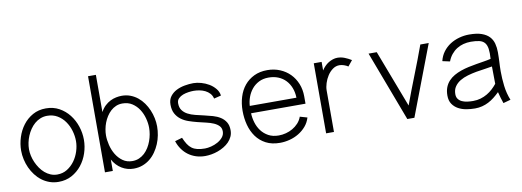

<svg xmlns="http://www.w3.org/2000/svg" viewBox="-56 -989 3583 1318"><g transform="rotate(-10 1736.0 -330.5)"><path d="M486.3 -246.1Q486.3 -198.7 471.2 -153.1Q456.1 -107.4 427.5 -71.3Q398.9 -35.2 358.2 -12.9Q317.4 9.3 265.6 9.3Q232.4 9.3 203.1 -1.2Q173.8 -11.7 149.9 -29.8Q126 -47.9 107.2 -72.5Q88.4 -97.2 75.4 -125.5Q62.5 -153.8 55.7 -184.8Q48.8 -215.8 48.8 -246.1Q48.8 -293 63.5 -338.9Q78.1 -384.8 106 -421.4Q133.8 -458 174.1 -480.5Q214.4 -502.9 265.6 -502.9Q317.4 -502.9 358.2 -480.5Q398.9 -458 427.5 -421.4Q456.1 -384.8 471.2 -338.9Q486.3 -293 486.3 -246.1ZM431.2 -246.1Q431.2 -282.2 420.4 -318.6Q409.7 -355 388.9 -384.5Q368.2 -414.1 337.2 -432.6Q306.2 -451.2 265.6 -451.2Q240.2 -451.2 218 -442.1Q195.8 -433.1 178 -417.7Q160.2 -402.3 146.2 -381.8Q132.3 -361.3 122.8 -338.6Q113.3 -315.9 108.4 -292.2Q103.5 -268.6 103.5 -246.1Q103.5 -224.6 108.6 -200.9Q113.8 -177.2 123.8 -154.5Q133.8 -131.8 147.9 -111.3Q162.1 -90.8 179.9 -75.4Q197.8 -60.1 219.5 -51Q241.2 -42 265.6 -42Q304.2 -42 334.7 -61Q365.2 -80.1 386.7 -109.6Q408.2 -139.2 419.7 -175.5Q431.2 -211.9 431.2 -246.1Z M644.5 -410.6Q658.2 -436 676.3 -452.9Q694.3 -469.7 714.1 -479.5Q733.9 -489.3 754.4 -493.4Q774.9 -497.6 793.9 -497.6Q826.2 -497.6 853.8 -487.1Q881.3 -476.6 904.1 -458.3Q926.8 -439.9 944.1 -415.5Q961.4 -391.1 973.1 -363.5Q984.9 -335.9 991 -306.4Q997.1 -276.9 997.1 -248.5Q997.1 -218.3 991.2 -187.5Q985.4 -156.7 973.4 -128.2Q961.4 -99.6 943.8 -74.5Q926.3 -49.3 903.3 -30.8Q880.4 -12.2 851.8 -1.5Q823.2 9.3 789.1 9.3Q744.1 9.3 706.1 -13.9Q668 -37.1 644.5 -79.6V0H589.8V-669.9H644.5ZM941.4 -248.5Q941.4 -280.8 932.1 -315.4Q922.9 -350.1 904.1 -378.9Q885.3 -407.7 856.7 -426.3Q828.1 -444.8 789.1 -444.8Q764.6 -444.8 744.1 -436Q723.6 -427.2 707.3 -412.1Q690.9 -397 678.2 -377.2Q665.5 -357.4 657.2 -335.7Q648.9 -314 644.8 -291.5Q640.6 -269 640.6 -248.5Q640.6 -216.8 649.4 -180.7Q658.2 -144.5 676.5 -114Q694.8 -83.5 722.9 -63.5Q751 -43.5 789.1 -43.5Q814.9 -43.5 836.2 -52.7Q857.4 -62 874.3 -77.6Q891.1 -93.3 903.8 -113.8Q916.5 -134.3 924.8 -157.2Q933.1 -180.2 937.3 -203.6Q941.4 -227.1 941.4 -248.5Z M1415.5 -368.7Q1410.6 -390.1 1397.2 -404.8Q1383.8 -419.4 1365.5 -428.5Q1347.2 -437.5 1326.4 -441.4Q1305.7 -445.3 1285.6 -445.3Q1271 -445.3 1250.5 -442.6Q1230 -439.9 1211.2 -432.9Q1192.4 -425.8 1179.4 -412.8Q1166.5 -399.9 1166.5 -379.4Q1166.5 -349.6 1180.4 -330.6Q1194.3 -311.5 1217 -299.6Q1239.7 -287.6 1268.8 -280.5Q1297.9 -273.4 1327.9 -266.6Q1357.9 -259.8 1387 -251.5Q1416 -243.2 1438.7 -228.8Q1461.4 -214.4 1475.3 -191.9Q1489.3 -169.4 1489.3 -134.8Q1489.3 -110.8 1480 -90.8Q1470.7 -70.8 1455.3 -54.9Q1439.9 -39.1 1419.4 -26.9Q1398.9 -14.6 1376.5 -6.6Q1354 1.5 1331.1 5.4Q1308.1 9.3 1287.6 9.3Q1253.9 9.3 1224.4 -0.2Q1194.8 -9.8 1170.9 -27.3Q1147 -44.9 1129.2 -70.1Q1111.3 -95.2 1101.1 -127L1151.9 -141.6Q1163.6 -114.3 1175.8 -95.2Q1188 -76.2 1204.1 -64.5Q1220.2 -52.7 1242.2 -47.4Q1264.2 -42 1294.9 -42Q1314 -42 1338.4 -48.1Q1362.8 -54.2 1384.3 -66.2Q1405.8 -78.1 1420.4 -95.7Q1435.1 -113.3 1435.1 -136.7Q1435.1 -160.2 1421.1 -174.8Q1407.2 -189.5 1384.8 -199.2Q1362.3 -209 1333.3 -215.6Q1304.2 -222.2 1274.2 -229.7Q1244.1 -237.3 1215.1 -247.3Q1186 -257.3 1163.6 -274.2Q1141.1 -291 1127.2 -316.4Q1113.3 -341.8 1113.3 -379.4Q1113.3 -414.1 1130.6 -436.8Q1147.9 -459.5 1174.3 -472.9Q1200.7 -486.3 1232.4 -491.9Q1264.2 -497.6 1293 -497.6Q1318.4 -497.6 1347.2 -489.5Q1376 -481.4 1400.9 -466.6Q1425.8 -451.7 1443.8 -429.9Q1461.9 -408.2 1465.3 -380.9Z M2023.9 -129.4Q2013.7 -95.2 1991.5 -69.3Q1969.2 -43.5 1939.9 -25.9Q1910.6 -8.3 1876.7 0.5Q1842.8 9.3 1809.1 9.3Q1752 9.3 1711.2 -12.2Q1670.4 -33.7 1644.3 -69.8Q1618.2 -106 1605.7 -152.8Q1593.3 -199.7 1593.3 -251Q1593.3 -302.2 1607.2 -347.4Q1621.1 -392.6 1648.4 -425.8Q1675.8 -459 1715.8 -478.3Q1755.9 -497.6 1808.1 -497.6Q1856 -497.6 1896.2 -480.7Q1936.5 -463.9 1965.6 -434.3Q1994.6 -404.8 2011 -364.3Q2027.3 -323.7 2027.3 -276.4V-225.1H1647.9Q1648.9 -192.9 1658.7 -160.2Q1668.5 -127.4 1688 -101.3Q1707.5 -75.2 1737.5 -58.6Q1767.6 -42 1809.6 -42Q1834.5 -42 1859.6 -48.6Q1884.8 -55.2 1906.7 -67.9Q1928.7 -80.6 1946.3 -99.6Q1963.9 -118.7 1973.1 -144ZM1973.1 -276.4Q1972.2 -314 1960.2 -345Q1948.2 -376 1927 -398.4Q1905.8 -420.9 1875.7 -433.3Q1845.7 -445.8 1808.1 -445.8Q1769.5 -445.8 1740 -430.7Q1710.4 -415.5 1690.7 -391.1Q1670.9 -366.7 1660.2 -336.7Q1649.4 -306.6 1647.9 -276.4Z M2361.8 -425.3Q2350.6 -433.1 2333.7 -439Q2316.9 -444.8 2301.8 -444.8Q2276.4 -444.8 2254.9 -429.2Q2233.4 -413.6 2218.3 -390.1Q2203.1 -366.7 2194.6 -339.6Q2186 -312.5 2186 -289.6V0H2131.3V-488.3H2186V-428.7Q2195.3 -443.8 2207.8 -456.5Q2220.2 -469.2 2234.9 -478.3Q2249.5 -487.3 2265.4 -492.4Q2281.2 -497.6 2296.9 -497.6Q2322.8 -497.6 2346.9 -488Q2371.1 -478.5 2393.6 -464.4Z M2570.3 -488.3 2722.2 -89.8Q2758.8 -189.5 2798.3 -289.1Q2837.9 -388.7 2874 -488.3H2932.6L2746.6 0H2697.3L2513.2 -488.3Z M3366.2 6.8Q3358.9 -12.7 3353.3 -33Q3347.7 -53.2 3342.3 -73.7Q3323.7 -55.7 3304.2 -40.3Q3284.7 -24.9 3263.4 -13.9Q3242.2 -2.9 3218.5 3.2Q3194.8 9.3 3168 9.3Q3138.7 9.3 3108.2 4.2Q3077.6 -1 3052.7 -14.6Q3027.8 -28.3 3012 -51.5Q2996.1 -74.7 2996.1 -110.8Q2996.1 -143.1 3005.6 -167.5Q3015.1 -191.9 3032 -210.2Q3048.8 -228.5 3071.5 -241.5Q3094.2 -254.4 3120.1 -263.4Q3146 -272.5 3174.1 -278.6Q3202.1 -284.7 3230 -289.3Q3257.8 -293.9 3283.9 -298.1Q3310.1 -302.2 3332 -307.6Q3335 -350.1 3331.1 -377.2Q3327.1 -404.3 3314.2 -419.7Q3301.3 -435.1 3277.8 -440.9Q3254.4 -446.8 3218.3 -446.8Q3190.9 -446.8 3166 -440.2Q3141.1 -433.6 3119.9 -420.2Q3098.6 -406.7 3081.8 -386.2Q3064.9 -365.7 3054.7 -338.4L3002.9 -349.6Q3011.7 -386.2 3032.5 -413.8Q3053.2 -441.4 3082 -460Q3110.8 -478.5 3145.3 -488Q3179.7 -497.6 3215.3 -497.6Q3268.6 -497.6 3302.2 -485.6Q3335.9 -473.6 3355.2 -452.9Q3374.5 -432.1 3381.8 -404.1Q3389.2 -376 3389.2 -343.8Q3389.2 -324.2 3388.7 -308.6Q3388.2 -293 3387.5 -278.1Q3386.7 -263.2 3386 -247.3Q3385.3 -231.4 3385.3 -211.4Q3385.3 -161.1 3391.6 -108.4Q3397.9 -55.7 3417.5 -7.3ZM3332 -254.4Q3310.5 -250 3281.2 -246.3Q3252 -242.7 3220.7 -237.1Q3189.5 -231.4 3159.2 -222.7Q3128.9 -213.9 3105 -199.5Q3081.1 -185.1 3066.2 -163.3Q3051.3 -141.6 3051.3 -110.8Q3051.3 -89.8 3061.3 -76.7Q3071.3 -63.5 3087.4 -56.2Q3103.5 -48.8 3123.5 -46.1Q3143.6 -43.5 3163.6 -43.5Q3192.4 -43.5 3217 -50.8Q3241.7 -58.1 3262.9 -70.6Q3284.2 -83 3301.8 -99.4Q3319.3 -115.7 3333.5 -133.3Z"/></g></svg>

Font: SaysetthaMai
Style: Regular
Weight: 400
Designer: John M. Durdin
Foundry: Lao Script for Windows
Version: Version 1.101